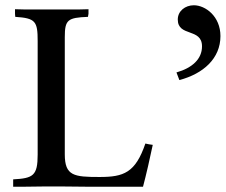

<svg xmlns="http://www.w3.org/2000/svg" viewBox="-20 -709 857 729"><path d="M716 -689C683 -689 655 -667 655 -635C655 -568 747 -604 747 -533C747 -485 710 -451 650 -434L661 -405C752 -429 817 -487 817 -572C817 -647 760 -689 716 -689ZM532 -164C494 -53 450 -37 358 -37C261 -37 226 -41 226 -123V-568C226 -634 237 -642 314 -645L316 -657V-674C302 -674 290 -673 277 -673H76C63 -673 50 -674 37 -674V-657C37 -652 38 -648 38 -645C115 -640 123 -628 123 -553V-122C123 -42 106 -32 30 -28V0H68C96 0 124 -1 148 -1C198 -1 254 -1 316 0H523C534 -41 551 -115 560 -159C550 -160 541 -162 532 -164Z"/></svg>

Font: Sibila
Style: Regular
Weight: 400
Designer: Stefan Peev
Foundry: Context Ltd
Version: Version 1.000